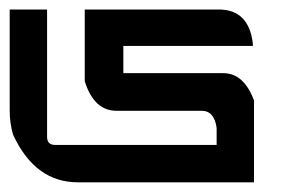

<svg xmlns="http://www.w3.org/2000/svg" viewBox="-20 -376 593 396"><path d="M0 -356.4H77.1V-93.8Q77.1 -77.1 93.8 -77.1H426.8V-112.3Q421.9 -147.5 396 -147.5H220.2Q173.8 -147.5 154.8 -208.5V-356.4H431.2Q493.2 -356.4 501.5 -286.1V-281.2H234.4V-225.1H440.4Q482.9 -225.1 503.9 -168.9V0H140.6Q52.2 0 6.8 -98.6Q0 -123 0 -147.5Z"/></svg>

Font: Kadhim
Style: Regular
Weight: 400
Designer: Developer/ Husham Jawad
Version: Version 1.00;December 29, 2020;FontCreator 13.0.0.2683 32-bi